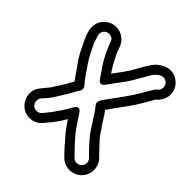

<svg xmlns="http://www.w3.org/2000/svg" viewBox="-196 -726 958 958"><g transform="rotate(45 283.0 -246.5)"><path d="M487 22C487 42 470 58 450 58C439 58 433 55 425 47L413 35C392 14 382 2 360 -22C338 -45 315 -81 295 -111L285 -126C285 -126 265 -165 242 -125C234 -110 225 -97 220 -88C204 -66 198 -54 186 -38C175 -24 165 -12 154 2C142 17 118 21 102 8C88 -4 84 -28 96 -43C108 -57 128 -76 142 -101C153 -120 166 -138 181 -164C190 -180 198 -195 208 -211C210 -215 212 -220 212 -224V-225C212 -232 209 -239 205 -243C195 -253 185 -266 173 -284L148 -320C133 -340 117 -369 106 -392L92 -420C84 -436 83 -449 76 -467C67 -501 101 -523 129 -508C145 -499 141 -487 159 -450C172 -422 189 -388 208 -363C216 -351 227 -336 236 -322C236 -322 254 -289 277 -321L299 -351C325 -386 349 -416 372 -459L392 -494C405 -516 412 -529 426 -539C439 -549 448 -552 461 -550C480 -547 493 -531 490 -509C488 -497 484 -491 472 -482C470 -480 467 -477 466 -475C448 -446 428 -409 410 -382C385 -343 356 -307 326 -264C318 -252 299 -231 314 -213C347 -174 376 -113 413 -71C431 -51 443 -37 464 -16L476 -4C484 4 487 11 487 22ZM537 22C537 -1 528 -24 512 -40L500 -52C482 -70 472 -83 450 -105C438 -118 433 -127 419 -148C401 -172 386 -200 364 -230C392 -272 424 -311 452 -354C471 -383 489 -417 506 -445C522 -458 536 -477 540 -502C548 -553 511 -593 468 -600C437 -605 413 -591 396 -579C372 -561 360 -539 348 -518L328 -483C307 -443 285 -417 257 -379C238 -406 221 -437 205 -472C195 -492 193 -529 153 -551C106 -577 55 -555 34 -516C13 -476 30 -434 47 -398L61 -370C72 -345 90 -314 108 -290L132 -256C140 -245 146 -234 156 -222C149 -211 144 -201 137 -188C124 -166 111 -148 98 -126C90 -111 72 -95 57 -74C26 -36 37 18 71 46C110 78 164 69 192 34C203 21 213 9 225 -6C243 -29 252 -44 265 -66C285 -38 299 -15 324 12C344 34 354 48 377 71L389 83C405 99 427 108 450 108C498 108 537 70 537 22Z"/></g></svg>

Font: Blanket
Style: BdOutline
Weight: 700
Foundry: Cannot Into Space Fonts
Version: Version 0.9